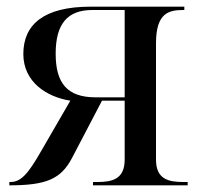

<svg xmlns="http://www.w3.org/2000/svg" viewBox="-20 -556 596 576"><path d="M8 0C119 0 163 -19 196 -82L286 -254H354V-77C354 -18 316 -10 272 -10H259V0H543V-10H530C486 -10 448 -18 448 -77V-426C448 -517 486 -526 530 -526H533V-536H252C112 -536 50 -483 50 -394C50 -310 120 -265 191 -254L103 -102C63 -32 42 -10 11 -10H8ZM267 -264C182 -264 147 -306 147 -395C147 -484 182 -526 257 -526H354V-264Z"/></svg>

Font: Noto Serif Display
Style: Regular
Weight: 400
Designer: Monotype Design Team
Foundry: Monotype Imaging Inc.
Version: Version 2.009